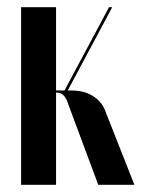

<svg xmlns="http://www.w3.org/2000/svg" viewBox="-20 -515 394 535"><path d="M253.8 0H354.5L275.2 -201Q268.8 -220.2 257.1 -232.5Q245.5 -244.8 231.5 -251.6Q217.5 -258.5 203.5 -260.8Q189.5 -263 177.8 -263H114.2V-257H139.5Q148.8 -257 157 -249.4Q165.2 -241.8 171.5 -221ZM163 -252.2 292.8 -495H283.8L155.8 -255.5ZM136.2 -495H38.8V0H136.2Z"/></svg>

Font: Moniqa Black
Style: Regular
Weight: 900
Designer: Rajesh Rajput
Foundry: Rajesh Rajput
Version: Version 1.000